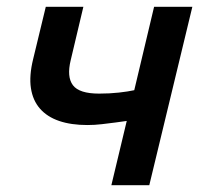

<svg xmlns="http://www.w3.org/2000/svg" viewBox="-20 -542 600 562"><path d="M306 0 351 -188Q338 -186 318.5 -183.5Q299 -181 278 -178.5Q257 -176 236 -176Q188 -176 153 -188Q118 -200 97 -224Q76 -248 70.5 -284Q65 -320 77 -369L114 -522H224L187 -366Q175 -317 193.5 -292.5Q212 -268 270 -268Q301 -268 328 -271Q355 -274 373 -278L431 -522H543L417 0Z"/></svg>

Font: Ubuntu Sans Mono Medium
Style: Italic
Weight: 500
Italic angle: -13.5°
Monospace: yes
Designer: Dalton Maag Ltd
Foundry: Dalton Maag Ltd
Version: Version 1.006